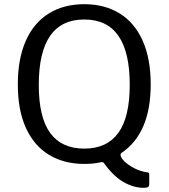

<svg xmlns="http://www.w3.org/2000/svg" viewBox="-20 -772 805 916"><path d="M382 -752Q480 -752 551.5 -707.5Q623 -663 661 -577Q699 -491 699 -369Q699 -136 559 -42Q555 -39 555 -33Q555 -21 573.5 -2.5Q592 16 621.5 31Q651 46 682 50Q692 51 692 59V106Q692 117 686 120.5Q680 124 665 124Q617 124 568.5 96Q520 68 476 6Q472 0 461 2Q428 10 382 10Q285 10 213.5 -33.5Q142 -77 103.5 -162Q65 -247 65 -369Q65 -491 103 -577Q141 -663 212.5 -707.5Q284 -752 382 -752ZM382 -63Q490 -63 544.5 -138Q599 -213 599 -368Q599 -679 382 -679Q165 -679 165 -367Q165 -212 219.5 -137.5Q274 -63 382 -63Z"/></svg>

Font: Libre Franklin
Style: Regular
Weight: 400
Designer: Pablo Impallari, Rodrigo Fuenzalida
Foundry: Impallari Type
Version: Version 1.002; ttfautohint (v1.5)